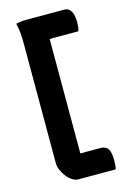

<svg xmlns="http://www.w3.org/2000/svg" viewBox="-136 -827 722 1055"><g transform="rotate(-15 225.0 -299.5)"><path d="M386 161H174Q157 161 140 150Q123 139 109 121.5Q95 104 86 83Q77 62 77 43Q77 -43 77 -130Q77 -217 77 -304Q77 -391 77 -476Q77 -561 77 -641Q77 -671 74.5 -699Q72 -727 65 -753Q81 -757 94.5 -758.5Q108 -760 126 -760H340Q365 -760 378 -738Q391 -716 391 -673Q391 -659 389.5 -647Q388 -635 384 -625H221Q221 -543 221 -462Q221 -381 221 -299.5Q221 -218 221 -137Q221 -56 221 26H335Q365 26 378 45Q391 64 391 110Q391 125 390 138Q389 151 386 161Z"/></g></svg>

Font: Recursive Casual
Style: Bold
Weight: 700
Version: Version 1.085